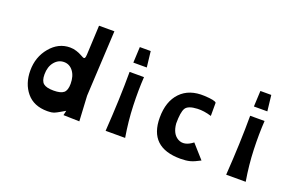

<svg xmlns="http://www.w3.org/2000/svg" viewBox="-100 -1264 2623 1691"><g transform="rotate(20 1211.5 -418.5)"><path d="M415 13Q288 13 220.5 -68.5Q153 -150 153 -273Q153 -400 229.5 -491.5Q306 -583 414 -583Q445 -583 474.5 -573.5Q504 -564 520 -554.5Q536 -545 549 -539.5Q562 -534 567.5 -542Q573 -550 574 -575L587 -850H731L699 -235L712 1L562 -3L572 -47Q562 -41 544.5 -31Q527 -21 521 -17.5Q515 -14 503 -7.5Q491 -1 485.5 1Q480 3 470.5 6.5Q461 10 453.5 10.5Q446 11 436.5 12Q427 13 415 13ZM527 -283Q527 -356 493.5 -400Q460 -444 408 -444Q355 -444 318.5 -399.5Q282 -355 282 -283Q282 -222 310 -199Q338 -176 405 -176Q472 -176 499.5 -199Q527 -222 527 -283Z M982 -648 989 -796H1091L1108 -648ZM958 0Q979 -308 979 -560H1114Q1106 -435 1111 -291.5Q1116 -148 1141 0Z M1660 6Q1366 6 1366 -273Q1366 -425 1447 -509.5Q1528 -594 1672 -587Q1774 -582 1784 -563V-440Q1713 -462 1652 -459Q1565 -455 1542.5 -417.5Q1520 -380 1520 -274Q1528 -177 1589 -144Q1650 -111 1727 -171L1841 -43Q1786 -13 1749 -3.5Q1712 6 1660 6Z M2112 -648 2119 -796H2221L2238 -648ZM2088 0Q2109 -308 2109 -560H2244Q2236 -435 2241 -291.5Q2246 -148 2271 0Z"/></g></svg>

Font: OpenDyslexic
Style: Bold
Weight: 800
Designer: Abbie Gonzalez
Version: Version 0.920;hotconv 1.0.109;makeotfexe 2.5.65596